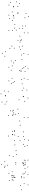

<svg xmlns="http://www.w3.org/2000/svg" viewBox="2360 -3187 860 5620"><g transform="rotate(-90 2790.0 -377.0)"><path d="M404.6 -170.6V-190.6H384.6V-170.6ZM447.2 -170.6V-190.6H427.2V-170.6ZM478.2 -391.1V-411.1H458.2V-391.1ZM433.1 -391.1V-411.1H413.1V-391.1ZM231.6 -90.1V-110.1H211.6V-90.1ZM174.2 -193.9V-213.9H154.2V-193.9ZM335.4 -414.2V-434.2H315.4V-414.2ZM412.1 -382.8V-402.8H392.1V-382.8ZM412.1 -439.6V-459.6H392.1V-439.6ZM349.8 -439.6V-459.6H329.8V-439.6ZM418.7 -357.8V-377.8H398.7V-357.8ZM474 -430.5V-450.5H454V-430.5ZM328.3 -524.2V-544.2H308.3V-524.2ZM53 -172.5V-192.5H33V-172.5ZM198.2 21.2V1.2H178.2V21.2ZM575.9 -50.7V-70.7H555.9V-50.7ZM516.8 -125.5V-145.5H496.8V-125.5ZM530.2 -90.2V-110.2H510.2V-90.2ZM581.9 -439.8V-459.8H561.9V-439.8ZM538.4 -535.4V-555.4H518.4V-535.4ZM463.7 -461.4V-481.4H443.7V-461.4ZM412.2 -93V-113H392.2V-93ZM499.8 22V2H479.8V22Z M1200.7 -326.7V-346.7H1180.7V-326.7ZM1055.4 -524.2V-544.2H1035.4V-524.2ZM849.1 -334.5V-354.5H829.1V-334.5ZM805.2 -334.5V-354.5H785.2V-334.5ZM774.2 -111.9V-131.9H754.2V-111.9ZM820.6 -111.9V-131.9H800.6V-111.9ZM1025.4 -412.9V-432.9H1005.4V-412.9ZM1081.8 -316.4V-336.4H1061.8V-316.4ZM923.2 -88.8V-108.8H903.2V-88.8ZM841.6 -120.2V-140.2H821.6V-120.2ZM841.6 -60.1V-80.1H821.6V-60.1ZM903.2 -60.1V-80.1H883.2V-60.1ZM842.2 -145.2V-165.2H822.2V-145.2ZM781.1 -69.8V-89.8H761.1V-69.8ZM922.6 21.2V1.2H902.6V21.2ZM793.8 -59.8V-79.8H773.8V-59.8ZM875.1 -657.4V-677.4H855.1V-657.4ZM798.3 -756.5V-776.5H778.3V-756.5ZM715.6 -664.2V-684.2H695.6V-664.2ZM774.2 -576.5V-596.5H754.2V-576.5ZM746.3 -650.7V-670.7H726.3V-650.7ZM674.1 -65.8V-85.8H654.1V-65.8ZM720.4 18.7V-1.3H700.4V18.7Z M1748.8 -109.5V-129.5H1728.8V-109.5ZM1619.5 -264.2V-284.2H1599.5V-264.2ZM1495.6 -373.2V-393.2H1475.6V-373.2ZM1666.2 -435.3V-455.3H1646.2V-435.3ZM1675.4 -425.4V-445.4H1655.4V-425.4ZM1659.2 -365.8V-385.8H1639.2V-365.8ZM1792.7 -372.4V-392.4H1772.7V-372.4ZM1768.2 -427V-447H1748.2V-427ZM1762.7 -368.9V-388.9H1742.7V-368.9ZM1628.8 -544.9V-564.9H1608.8V-544.9ZM1368.3 -362.2V-382.2H1348.3V-362.2ZM1491 -210.4V-230.4H1471V-210.4ZM1612.1 -111.8V-131.8H1592.1V-111.8ZM1521.6 -79.1V-99.1H1501.6V-79.1ZM1386.1 -108.8V-128.8H1366.1V-108.8ZM1317.8 -69.1V-89.1H1297.8V-69.1ZM1347 0.2V-19.8H1327V0.2ZM1506.4 32.2V12.2H1486.4V32.2Z M2414.6 -274.2V-294.2H2394.6V-274.2ZM2360.1 -424.7V-444.7H2340.1V-424.7ZM2252.5 -413.6V-433.6H2232.5V-413.6ZM2266.2 -349.2V-369.2H2246.2V-349.2ZM2293.8 -260.9V-280.9H2273.8V-260.9ZM2166.5 -89.4V-109.4H2146.5V-89.4ZM2069.2 -219.5V-239.5H2049.2V-219.5ZM2235.6 -435.5V-455.5H2215.6V-435.5ZM2304.7 -407.4V-427.4H2284.7V-407.4ZM2384.3 -399.3V-419.3H2364.3V-399.3ZM2364.5 -493.8V-513.8H2344.5V-493.8ZM2227.8 -544.8V-564.8H2207.8V-544.8ZM1945.4 -205.8V-225.8H1925.4V-205.8ZM2162.7 21.9V1.9H2142.7V21.9Z M2974.2 -11V-31H2954.2V-11ZM3032.5 -101.3V-121.3H3012.5V-101.3ZM2964.2 -147.1V-167.1H2944.2V-147.1ZM2791.8 -107.9V-127.9H2771.8V-107.9ZM2779.4 -117.8V-137.8H2759.4V-117.8ZM2923.8 -556.2V-576.2H2903.8V-556.2ZM2947.3 -672V-692H2927.3V-672ZM2860.5 -767.2V-787.2H2840.5V-767.2ZM2621.1 -737V-757H2601.1V-737ZM2562.1 -648.8V-668.8H2542.1V-648.8ZM2630.2 -598.6V-618.6H2610.2V-598.6ZM2802.8 -640.5V-660.5H2782.8V-640.5ZM2815.6 -630.7V-650.7H2795.6V-630.7ZM2687.8 -239.3V-259.3H2667.8V-239.3ZM2648.1 -73.7V-93.7H2628.1V-73.7ZM2739.5 21.3V1.3H2719.5V21.3Z M3669.6 -52.4V-72.4H3649.6V-52.4ZM3608.8 -130.9V-150.9H3588.8V-130.9ZM3631.3 -99.4V-119.4H3611.3V-99.4ZM3681.1 -438.8V-458.8H3661.1V-438.8ZM3642.4 -535.8V-555.8H3622.4V-535.8ZM3555 -469.8V-489.8H3535V-469.8ZM3320.8 -91.3V-111.3H3300.8V-91.3ZM3279.9 -168V-188H3259.9V-168ZM3319.1 -443V-463H3299.1V-443ZM3243.2 -536.2V-556.2H3223.2V-536.2ZM3164.6 -455.2V-475.2H3144.6V-455.2ZM3221.4 -367.7V-387.7H3201.4V-367.7ZM3191.7 -413.2V-433.2H3171.7V-413.2ZM3156.5 -148.8V-168.8H3136.5V-148.8ZM3289.8 21.2V1.2H3269.8V21.2ZM3512.4 -182V-202H3492.4V-182ZM3556.1 -182V-202H3536.1V-182ZM3540.9 -222.6V-242.6H3520.9V-222.6ZM3519 -64.6V-84.6H3499V-64.6ZM3595.4 22.8V2.8H3575.4V22.8Z M4260.2 -141V-161H4240.2V-141ZM4236.4 -229.6V-249.6H4216.4V-229.6ZM4154.8 -201.5V-221.5H4134.8V-201.5ZM4040.2 -99V-119H4020.2V-99ZM3999.8 -167.7V-187.7H3979.8V-167.7ZM4096.4 -638.3V-658.3H4076.4V-638.3ZM4052 -728.9V-748.9H4032V-728.9ZM3964.8 -654.8V-674.8H3944.8V-654.8ZM3869.4 -154.1V-174.1H3849.4V-154.1ZM4022.3 24.3V4.3H4002.3V24.3ZM4200.8 -380.8V-400.8H4180.8V-380.8ZM4259.4 -450.8V-470.8H4239.4V-450.8ZM4189 -507.2V-527.2H4169V-507.2ZM3825.1 -468.4V-488.4H3805.1V-468.4ZM3767.7 -399.1V-419.1H3747.7V-399.1ZM3837.5 -342.2V-362.2H3817.5V-342.2Z M4851.2 -52.1V-72.1H4831.2V-52.1ZM4851.7 -131.9V-151.9H4831.7V-131.9ZM4777.8 -131.8V-151.8H4757.8V-131.8ZM4648.8 -87.5V-107.5H4628.8V-87.5ZM4553.8 -214.5V-234.5H4533.8V-214.5ZM4718.3 -428.2V-448.2H4698.3V-428.2ZM4787.3 -374.3V-394.3H4767.3V-374.3ZM4729.4 -321.8V-341.8H4709.4V-321.8ZM4430.8 -270.9V-290.9H4410.8V-270.9ZM4379 -210.2V-230.2H4359V-210.2ZM4443.6 -165.8V-185.8H4423.6V-165.8ZM4781.8 -233.6V-253.6H4761.8V-233.6ZM4896.1 -363.2V-383.2H4876.1V-363.2ZM4713.9 -536.2V-556.2H4693.9V-536.2ZM4430.1 -190.1V-210.1H4410.1V-190.1ZM4645.6 22.1V2.1H4625.6V22.1Z M5217.9 -36.4V-56.4H5197.9V-36.4ZM5409.4 -401.3V-421.3H5389.4V-401.3ZM5426.3 -399.8V-419.8H5406.3V-399.8ZM5422.6 -274.8V-294.8H5402.6V-274.8ZM5501 -222.8V-242.8H5481V-222.8ZM5555.3 -315.3V-335.3H5535.3V-315.3ZM5531.2 -485.8V-505.8H5511.2V-485.8ZM5462.8 -536.2V-556.2H5442.8V-536.2ZM5234.8 -272.1V-292.1H5214.8V-272.1ZM5216.8 -272.9V-292.9H5196.8V-272.9ZM5259.5 -439.3V-459.3H5239.5V-439.3ZM5166.2 -535.8V-555.8H5146.2V-535.8ZM5062.4 -515.2V-535.2H5042.4V-515.2ZM5014.7 -430.8V-450.8H4994.7V-430.8ZM5084.5 -389.9V-409.9H5064.5V-389.9ZM5142.3 -409.5V-429.5H5122.3V-409.5ZM5153.8 -397.2V-417.2H5133.8V-397.2ZM5089.3 -68.5V-88.5H5069.3V-68.5ZM5129.2 32.4V12.4H5109.2V32.4Z"/></g></svg>

Font: Monaspace Radon Dots Var
Style: Regular
Weight: 400
Designer: Riley Cran and the Lettermatic Team
Version: Version 1.100 (Monaspace Radon Dots)